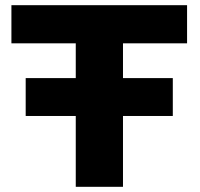

<svg xmlns="http://www.w3.org/2000/svg" viewBox="-20 -720 769 740"><path d="M272 0V-273H79V-419H272V-553H24V-700H701V-553H454V-419H646V-273H454V0Z"/></svg>

Font: Panamera Black
Style: Regular
Weight: 900
Designer: Bastien Sozeau
Foundry: NBR — Bastien Sozeau
Version: Version 3.002; ttfautohint (v1.8.4.7-5d5b);gftools[0.9.33]